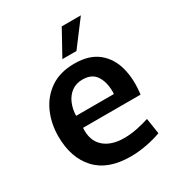

<svg xmlns="http://www.w3.org/2000/svg" viewBox="-175 -834 883 957"><g transform="rotate(-30 266.5 -356.0)"><path d="M298 11Q168 11 101.5 -61Q35 -133 35 -256Q35 -330 63 -392.5Q91 -455 146.5 -493Q202 -531 285 -531Q370 -531 420 -490.5Q470 -450 487.5 -382Q505 -314 494 -232H163Q158 -161 199.5 -123Q241 -85 316 -85Q356 -85 395 -93.5Q434 -102 461 -111L475 -21Q438 -7 391 2Q344 11 298 11ZM280 -442Q243 -442 217 -422.5Q191 -403 177.5 -371Q164 -339 163 -301H380Q381 -306 381 -309.5Q381 -313 381 -316Q381 -370 357.5 -406Q334 -442 280 -442ZM245 -580 324 -723H434L326 -580Z"/></g></svg>

Font: Murecho Medium
Style: Regular
Weight: 500
Designer: Neil Summerour
Foundry: Positype
Version: Version 1.010; ttfautohint (v1.8.3)